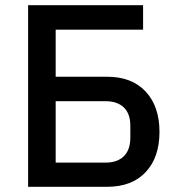

<svg xmlns="http://www.w3.org/2000/svg" viewBox="-20 -718 683 738"><path d="M88 0V-698H530V-604H194V-423H392Q487 -423 540 -366Q593 -309 593 -211Q593 -113 540 -56.5Q487 0 392 0ZM194 -93H386Q431 -93 456 -117.5Q481 -142 481 -189V-234Q481 -281 456 -305Q431 -329 386 -329H194Z"/></svg>

Font: Anuphan Medium
Style: Regular
Weight: 500
Designer: Mike Abbink, Paul van der Laan, Pieter van Rosmalen, Mint Tantisuwanna
Foundry: Bold Monday; Cadson Demak
Version: Version 3.002;hotconv 1.0.109;makeotfexe 2.5.65596